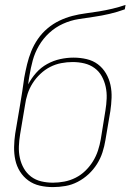

<svg xmlns="http://www.w3.org/2000/svg" viewBox="-20 -755 540 783"><path d="M196 8Q168 8 142 2Q116 -4 95.5 -19Q75 -34 61.5 -55.5Q48 -77 42.5 -102.5Q37 -128 37.5 -155.5Q38 -183 42 -210L62 -328Q67 -356 71 -383.5Q75 -411 79 -439Q84 -466 90.5 -493Q97 -520 107.5 -546Q118 -572 134.5 -596Q151 -620 173.5 -639Q196 -658 222 -670.5Q248 -683 275 -690Q302 -697 329 -700.5Q356 -704 383.5 -708.5Q411 -713 438.5 -719.5Q466 -726 492 -735L489 -717Q459 -706 427 -698.5Q395 -691 363.5 -686.5Q332 -682 300 -677Q268 -672 237 -658Q206 -644 181 -621Q156 -598 139 -569Q122 -540 113.5 -508.5Q105 -477 100 -446Q98 -437 97 -428Q96 -419 95 -411Q108 -436 127.5 -458Q147 -480 172.5 -494Q198 -508 225.5 -514Q253 -520 280 -520Q307 -520 333 -514Q359 -508 379 -493Q399 -478 412 -456Q425 -434 430.5 -408.5Q436 -383 435 -356Q434 -329 430 -302L410 -184Q406 -159 398 -134Q390 -109 375.5 -86Q361 -63 341 -44.5Q321 -26 297 -13.5Q273 -1 247 3.5Q221 8 196 8ZM196 -10Q219 -10 242.5 -14.5Q266 -19 288 -30Q310 -41 328 -58.5Q346 -76 359 -97Q372 -118 379.5 -141Q387 -164 391 -187L410 -305Q414 -329 415 -353.5Q416 -378 411 -401Q406 -424 395 -444Q384 -464 365.5 -477.5Q347 -491 324 -496.5Q301 -502 276 -502Q253 -502 229.5 -497.5Q206 -493 184.5 -482Q163 -471 144.5 -453.5Q126 -436 113 -415.5Q100 -395 92.5 -372Q85 -349 82 -326L62 -207Q58 -183 57 -158.5Q56 -134 61 -111Q66 -88 77.5 -68Q89 -48 107 -34.5Q125 -21 148 -15.5Q171 -10 196 -10Z"/></svg>

Font: Iosevka Thin Oblique
Style: Regular
Weight: 100
Italic angle: -9°
Monospace: yes
Designer: Belleve Invis
Foundry: Belleve Invis
Version: Version 32.5.0; ttfautohint (v1.8.4)